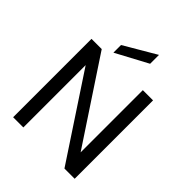

<svg xmlns="http://www.w3.org/2000/svg" viewBox="-253 -1068 1209 1209"><g transform="rotate(45 351.5 -463.5)"><path d="M625 0H534L168 -555V0H77V-698H168L534 -144V-698H625ZM449 -848 236 -734V-802L449 -927Z"/></g></svg>

Font: A Bank Premium Regular
Style: Regular
Weight: 400
Designer: Ninad Kale (Devanagari), Jonny Pinhorn (Latin), Htun Naung (Myanmar)
Foundry: Indian Type Foundry
Version: 4.004